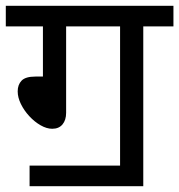

<svg xmlns="http://www.w3.org/2000/svg" viewBox="-20 -642 618 662"><path d="M208 -551V-253Q208 -228 195.5 -213Q183 -198 160 -198Q141 -198 120 -210Q99 -222 81 -241.5Q63 -261 52 -283.5Q41 -306 41 -327Q41 -350 54.5 -364Q68 -378 102 -378H128V-551H0V-622H578V-551H474V0H394V-551ZM82 -71H437V0H82Z"/></svg>

Font: Noto Sans Devanagari
Style: Regular
Weight: 400
Designer: Jelle Bosma - Monotype Design Team
Foundry: Monotype Imaging Inc.
Version: Version 2.003